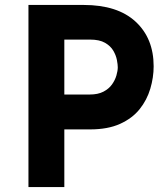

<svg xmlns="http://www.w3.org/2000/svg" viewBox="-20 -756 676 776"><path d="M318 -736Q455 -736 528 -668.5Q601 -601 601 -488Q601 -443 587.5 -397.5Q574 -352 544.5 -315Q515 -278 465.5 -255.5Q416 -233 344 -233H240V0H95V-736ZM343 -374Q376 -374 398 -385.5Q420 -397 432.5 -414.5Q445 -432 450.5 -451Q456 -470 456 -484Q456 -495 452.5 -513.5Q449 -532 438 -551Q427 -570 404.5 -583Q382 -596 344 -596H240V-374Z"/></svg>

Font: Reem Kufi
Style: Regular
Weight: 400
Designer: Khaled Hosny
Version: Version 1.6